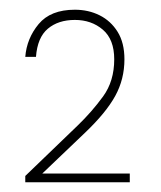

<svg xmlns="http://www.w3.org/2000/svg" viewBox="-20 -727 331 395"><path d="M32 -352V-365L140 -469Q169 -497 192 -528.5Q215 -560 215 -605Q215 -646 191.5 -666Q168 -686 134 -686Q100 -686 78.5 -668Q57 -650 54 -610H32Q35 -648 59.5 -677.5Q84 -707 134 -707Q162 -707 185 -695.5Q208 -684 222 -661.5Q236 -639 236 -605Q236 -564 217 -529.5Q198 -495 155 -454L67 -370H247V-352Z"/></svg>

Font: DM Sans 9pt Thin
Style: Regular
Weight: 250
Version: Version 4.004;gftools[0.9.30]